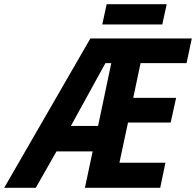

<svg xmlns="http://www.w3.org/2000/svg" viewBox="-82 -898 937 918"><path d="M-62 0 350 -714H835L810 -596H590L555 -430H760L734 -312H530L489 -120H709L684 0H324L361 -174H188L89 0ZM257 -296H387L450 -596H422ZM407 -781 428 -878H715L694 -781Z"/></svg>

Font: Noto Sans SemiCondensed
Style: Bold Italic
Weight: 700
Width: 4
Italic angle: -12°
Designer: Monotype Design Team
Foundry: Monotype Imaging Inc.
Version: Version 2.013; ttfautohint (v1.8.4.7-5d5b)